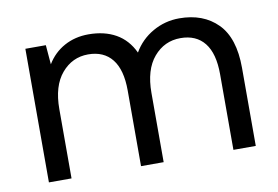

<svg xmlns="http://www.w3.org/2000/svg" viewBox="-60 -605 1016 702"><g transform="rotate(-10 447.5 -254.0)"><path d="M69 0V-496H145L151 -424Q175 -464 215 -486Q255 -508 305 -508Q364 -508 406.5 -484Q449 -460 472 -411Q498 -456 543.5 -482Q589 -508 642 -508Q731 -508 784 -454.5Q837 -401 837 -290V0H754V-281Q754 -358 723 -397Q692 -436 634 -436Q574 -436 534.5 -389.5Q495 -343 495 -257V0H411V-281Q411 -358 380 -397Q349 -436 291 -436Q232 -436 192.5 -389.5Q153 -343 153 -257V0Z"/></g></svg>

Font: Firefly Display
Style: Regular
Weight: 400
Designer: Colophon Foundry, Jonny Pinhorn
Foundry: Colophon Foundry
Version: Version 1.200; ttfautohint (v1.8.3)